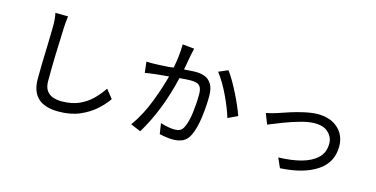

<svg xmlns="http://www.w3.org/2000/svg" viewBox="-79 -1178 3158 1614"><g transform="rotate(15 1500.0 -371.0)"><path d="M482 37Q244 37 244 -183Q244 -299 250 -458Q254 -586 254 -655Q254 -709 244 -758L354 -757Q347 -704 345 -655Q333 -395 333 -189Q333 -139 352.5 -109Q372 -79 406.5 -66Q441 -53 485 -53Q572 -53 635.5 -81Q699 -109 745 -154Q791 -199 829 -255L889 -180Q855 -130 800.5 -81Q746 -32 667.5 2.5Q589 37 482 37Z M1869 -278Q1844 -361 1796 -462Q1748 -563 1693 -634L1774 -669Q1823 -602 1874.5 -498.5Q1926 -395 1953 -318ZM1190 19 1102 -18Q1179 -125 1230 -259.5Q1281 -394 1305 -489Q1232 -482 1190 -478L1178 -476Q1126 -470 1100 -465L1089 -560L1135 -559Q1156 -559 1176 -560H1181Q1285 -564 1323 -571Q1345 -674 1346 -779L1448 -769L1445 -754Q1437 -721 1426 -660Q1420 -618 1411 -579H1424Q1483 -584 1513 -584Q1557 -584 1593 -570Q1629 -556 1651.5 -519Q1674 -482 1674 -416Q1674 -330 1661 -231Q1648 -132 1618 -68Q1594 -19 1557.5 -2Q1521 15 1472.5 15Q1424 15 1355 0L1341 -92Q1416 -70 1464 -70Q1491 -70 1510.5 -79Q1530 -88 1543 -116Q1567 -166 1577.5 -247.5Q1588 -329 1588 -406Q1588 -449 1576.5 -469.5Q1565 -490 1543.5 -497Q1522 -504 1493 -504Q1462 -504 1405 -499Q1397 -499 1393 -498Q1325 -204 1190 19Z M2405 15 2368 -69Q2481 -72 2566 -95Q2651 -118 2701.5 -165.5Q2752 -213 2752 -292Q2752 -347 2710.5 -386.5Q2669 -426 2593 -426Q2538 -426 2467.5 -406Q2397 -386 2332.5 -361.5Q2268 -337 2228 -320Q2218 -315 2206 -311L2170 -403Q2220 -412 2263 -427Q2488 -507 2596 -507Q2708 -507 2773.5 -446.5Q2839 -386 2839 -290Q2839 -150 2723 -73Q2607 4 2405 15Z"/></g></svg>

Font: LXGW 975 Gothic SC
Style: Regular
Weight: 400
Version: Version 2.01;February 25, 2021